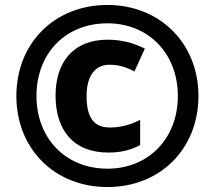

<svg xmlns="http://www.w3.org/2000/svg" viewBox="-20 -744 866 774"><path d="M413 10C626 10 780 -144 780 -357C780 -570 624 -724 413 -724C200 -724 46 -570 46 -357C46 -144 200 10 413 10ZM413 -64C244 -64 127 -187 127 -357C127 -529 244 -650 413 -650C580 -650 697 -527 697 -357C697 -185 578 -64 413 -64ZM417 -129C468 -129 506 -139 545 -159V-261C506 -240 463 -230 423 -230C358 -230 329 -270 329 -357C329 -438 363 -483 421 -483C457 -483 488 -474 522 -456L564 -548C518 -571 470 -584 414 -584C275 -584 204 -493 204 -359C204 -220 275 -129 417 -129Z"/></svg>

Font: Noto Sans Thai Looped ExtraBold
Style: Regular
Weight: 800
Designer: Cadson Demak Team
Foundry: Cadson Demak Co., Ltd.
Version: Version 1.001